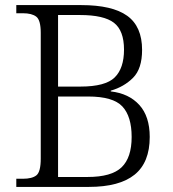

<svg xmlns="http://www.w3.org/2000/svg" viewBox="-20 -734 679 754"><path d="M44 0V-32H70Q106 -32 123 -45.5Q140 -59 140 -111V-605Q140 -655 122.5 -668.5Q105 -682 70 -682H44V-714H299Q421 -714 479.5 -672Q538 -630 538 -538Q538 -464 502.5 -428.5Q467 -393 415 -378V-375Q486 -367 527 -322Q568 -277 568 -196Q568 -96 508.5 -48Q449 0 329 0ZM296 -394Q394 -394 430.5 -430Q467 -466 467 -539Q467 -614 427.5 -644.5Q388 -675 294 -675H208V-394ZM324 -39Q418 -39 457.5 -77Q497 -115 497 -196Q497 -277 460.5 -316Q424 -355 326 -355H208V-39Z"/></svg>

Font: Noto Serif Gurmukhi Light
Style: Regular
Weight: 300
Designer: Vaibhav Singh and the Monotype Design Team
Foundry: Monotype Imaging Inc.
Version: Version 2.004; ttfautohint (v1.8.4.7-5d5b)